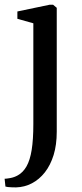

<svg xmlns="http://www.w3.org/2000/svg" viewBox="-48 -551 346 812"><path d="M20 241.5Q12 241.5 2.5 241.2Q-7 241 -14.8 240Q-22.5 239 -25 238L-28.5 205Q-21 205 -4.5 202Q12 199 26.5 191Q49.5 178.5 64.2 152.5Q79 126.5 86 82.8Q93 39 93 -26.5V-452.5L25.5 -471.5V-502.5L162 -531H176.5L192 -518V6Q192 61.5 178.8 104.5Q165.5 147.5 141.8 177.8Q118 208 87 224.2Q56 240.5 20 241.5Z"/></svg>

Font: Merriweather 96pt
Style: Regular
Weight: 400
Version: Version 2.100